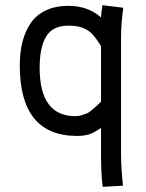

<svg xmlns="http://www.w3.org/2000/svg" viewBox="-20 -517 558 735"><path d="M131.8 -257.3Q131.8 -72.3 268.6 -72.3Q281.2 -72.3 294.2 -76.4Q307.1 -80.6 314.2 -83.7Q321.3 -86.9 334.7 -98.4Q348.1 -109.9 350.3 -111.8Q352.5 -113.8 366.7 -127.9V-340.8Q347.7 -371.1 333.3 -386.5Q318.8 -401.9 296.9 -410.4Q274.9 -418.9 241.7 -418.9Q182.1 -418.9 157 -377.7Q131.8 -336.4 131.8 -257.3ZM443.4 -372.6V73.7Q443.4 122.6 450.7 193.8L373 198.2Q366.7 147 366.7 71.3V-27.3Q365.2 -26.4 359.1 -22.5Q353 -18.6 351.1 -17.3Q349.1 -16.1 343.5 -12.7Q337.9 -9.3 334.7 -8.1Q331.5 -6.8 325.9 -4.4Q320.3 -2 315.4 -1Q310.5 0 304 1.2Q297.4 2.4 290.3 2.9Q283.2 3.4 275.4 3.4Q55.7 3.4 55.7 -266.6Q55.7 -316.9 66.2 -357.7Q76.7 -398.4 98.1 -429.4Q119.6 -460.4 156.2 -477.5Q192.9 -494.6 241.7 -494.6Q316.9 -494.6 366.7 -450.2Q367.2 -464.8 372.1 -497.1L452.1 -487.3Q443.4 -429.2 443.4 -372.6Z"/></svg>

Font: Fantasque Sans Mono
Style: Regular
Weight: 400
Monospace: yes
Designer: Jany Belluz
Version: Version 1.8.0 ; ttfautohint (v1.8.2)